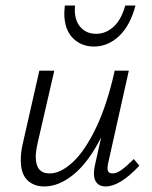

<svg xmlns="http://www.w3.org/2000/svg" viewBox="-20 -668 549 693"><path d="M212 -621Q212 -628 214 -648H251Q250 -643 250 -632Q250 -593 271 -569.5Q292 -546 327 -546Q362 -546 390 -571.5Q418 -597 432 -648H469Q450 -576 410 -538Q370 -500 319 -500Q273 -500 242.5 -531Q212 -562 212 -621ZM483 -70Q413 5 361 5Q341 5 330 -7Q319 -19 319 -42Q319 -54 322 -69L345 -172Q300 -83 246.5 -39Q193 5 140 5Q102 5 78.5 -18Q55 -41 55 -90Q55 -121 63 -153L122 -413H176L117 -157Q109 -123 109 -102Q109 -42 159 -42Q199 -42 243 -83Q287 -124 327 -207.5Q367 -291 394 -413H445L371 -82Q368 -70 368 -61Q368 -42 386 -42Q401 -42 419 -55Q437 -68 463 -94Z"/></svg>

Font: Ysabeau Infant Semilight
Style: Italic
Weight: 300
Italic angle: -12°
Designer: Christian Thalmann (Catharsis Fonts)
Version: Version 0.003